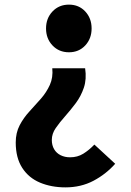

<svg xmlns="http://www.w3.org/2000/svg" viewBox="-20 -598 565 830"><path d="M263 212Q202 212 153 191.5Q104 171 76 127.5Q48 84 48 18Q48 -24 65 -56.5Q82 -89 107.5 -116.5Q133 -144 157 -171.5Q181 -199 195.5 -231Q210 -263 206 -303H348Q355 -256 342.5 -219Q330 -182 307.5 -152Q285 -122 261.5 -95.5Q238 -69 221 -44.5Q204 -20 204 7Q204 30 214 47Q224 64 242 73Q260 82 283 82Q315 82 340 66.5Q365 51 388 27L478 110Q438 155 384 183.5Q330 212 263 212ZM278 -372Q235 -372 207 -401.5Q179 -431 179 -475Q179 -519 207 -548.5Q235 -578 278 -578Q321 -578 348.5 -548.5Q376 -519 376 -475Q376 -431 348.5 -401.5Q321 -372 278 -372Z"/></svg>

Font: Noto Sans TC Thin ExtraBold
Style: Regular
Weight: 800
Version: Version 2.004-H2;hotconv 1.0.118;makeotfexe 2.5.65603